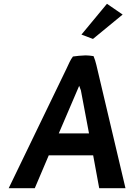

<svg xmlns="http://www.w3.org/2000/svg" viewBox="-20 -996 715 1016"><path d="M411 -813 472 -790 629 -919 546 -976ZM644 0 490 -652C486 -669 481 -685 475 -699C462 -701 447 -703 433 -703C408 -702 386 -700 366 -697C352 -679 343 -656 333 -635L26 0H164L238 -174H473L505 0ZM291 -290 399 -542 408 -518 451 -290Z"/></svg>

Font: Bluebird
Style: NrwObl
Weight: 400
Designer: Jasper
Foundry: Cannot Into Space Fonts
Version: Version 0.98